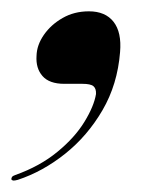

<svg xmlns="http://www.w3.org/2000/svg" viewBox="-54 -148 286 339"><path d="M59.5 0Q33 0 21 -13.8Q9 -27.5 10.5 -49.5Q11 -68.5 23.5 -86.5Q36 -104.5 56.5 -116.2Q77 -128 103 -128Q132 -128 146.5 -109.5Q161 -91 158 -56Q153.5 1 127 46.5Q100.5 92 61 123.5Q21.5 155 -22.5 169.5Q-28 171 -30.5 170.8Q-33 170.5 -34 168.5Q-34 166.5 -32.8 164.5Q-31.5 162.5 -27 161Q16.5 145.5 47.2 120.2Q78 95 95 67.2Q112 39.5 115.5 18Q116 8.5 111 4.2Q106 0 91.5 0Z"/></svg>

Font: Fraunces 120pt SemiBold
Style: Italic
Weight: 600
Italic angle: -16°
Version: Version 1.000;[b76b70a41]